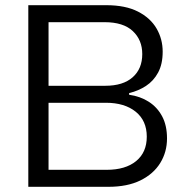

<svg xmlns="http://www.w3.org/2000/svg" viewBox="-20 -720 717 740"><path d="M89.1 0V-700H389.5Q463.5 -700 511.6 -675.4Q559.8 -650.8 583.4 -610.1Q607 -569.5 607 -520.8Q607 -473 589.5 -440.5Q572 -408 542.7 -388.9Q513.5 -369.7 477.7 -361.3V-354.8Q520.5 -348.8 553.2 -327.9Q586 -307 604.9 -271.7Q623.7 -236.5 623.7 -186.5Q623.7 -134 597.5 -91.6Q571.3 -49.3 521 -24.6Q470.8 0 397.7 0ZM167.1 -65.5H391Q463.6 -65.5 504.7 -99.2Q545.7 -132.9 545.7 -193.2Q545.7 -255 502.9 -289.5Q460.1 -323.9 388.3 -323.9H167.1ZM167.1 -389.4H385.6Q454.4 -389.4 491.3 -422.2Q528.3 -455 528.3 -511.6Q528.3 -566.1 491.7 -600.3Q455.2 -634.5 383.3 -634.5H167.1Z"/></svg>

Font: Envelope Sans Variable
Style: Regular
Weight: 500
Designer: Andreas Rasmussen / Norman Anderson
Foundry: mail.de GmbH
Version: Version 1.150